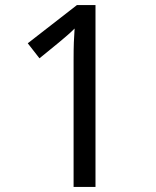

<svg xmlns="http://www.w3.org/2000/svg" viewBox="-20 -734 612 754"><path d="M355 0H269V-499Q269 -542 270 -568Q271 -594 273 -622Q257 -606 244 -595Q231 -584 211 -567L135 -505L89 -564L282 -714H355Z"/></svg>

Font: Noto Sans Kawi
Style: Regular
Weight: 400
Designer: Fadhl Haqq
Version: Version 1.000